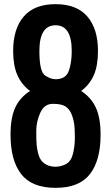

<svg xmlns="http://www.w3.org/2000/svg" viewBox="-20 -904 540 933"><path d="M31.2 -249.5Q31.2 -331.1 53.7 -380.6Q76.2 -430.2 126 -461.9Q84 -493.7 64 -540Q43.9 -586.4 43.9 -656.2Q43.9 -764.6 95.7 -824.2Q147.5 -883.8 250 -883.8Q352.5 -883.8 404.3 -824Q456.1 -764.2 456.1 -656.2Q456.1 -585.9 436.3 -539.8Q416.5 -493.7 374.5 -461.9Q423.8 -429.7 446.3 -379.9Q468.8 -330.1 468.8 -249.5Q468.8 -124.5 417 -57.9Q365.2 8.8 250 8.8Q134.8 8.8 83 -57.9Q31.2 -124.5 31.2 -249.5ZM343.8 -236.8Q343.8 -280.8 339.8 -305.4Q335.9 -330.1 326.2 -352.5Q316.4 -375 297.4 -387.2Q278.3 -399.4 236.8 -399.4Q195.3 -399.4 175.8 -356.2Q156.2 -313 156.2 -267.1Q156.2 -221.2 158 -200.9Q159.7 -180.7 165.3 -158.9Q170.9 -137.2 180.9 -124Q190.9 -110.8 208.5 -102.3Q226.1 -93.8 250.5 -93.8Q274.9 -93.8 299.8 -106.2Q324.7 -118.7 334.2 -155.5Q343.8 -192.4 343.8 -236.8ZM250 -519Q299.3 -519 314 -558.8Q328.6 -598.6 328.6 -656.2Q328.6 -781.2 250 -781.2Q171.4 -781.2 171.4 -656.2Q171.4 -556.2 198.5 -537.6Q225.6 -519 250 -519Z"/></svg>

Font: Oswald-Regular
Style: Regular
Weight: 400
Designer: vernon adams
Foundry: vernon adams
Version: Version 2.002; ttfautohint (v0.92.18-e454-dirty) -l 8 -r 50 